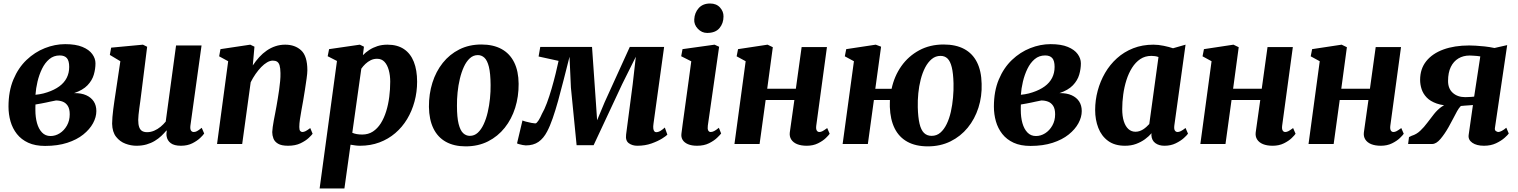

<svg xmlns="http://www.w3.org/2000/svg" viewBox="-20 -822 8668 1096"><path d="M237.5 11Q181 11 141.2 -7.2Q101.5 -25.5 76.5 -57.2Q51.5 -89 40 -129.2Q28.5 -169.5 28.5 -213.5Q28.5 -301.5 56.5 -368.2Q84.5 -435 131.5 -479.8Q178.5 -524.5 236 -547.2Q293.5 -570 352 -570Q412.5 -570 450.5 -554.2Q488.5 -538.5 506.8 -513.2Q525 -488 525 -460.5Q525 -428.5 515.5 -395.8Q506 -363 479.5 -335.2Q453 -307.5 403 -290.5Q444.5 -291 472.5 -278.2Q500.5 -265.5 515.2 -242.8Q530 -220 530 -188Q530 -153.5 511 -118.5Q492 -83.5 455.2 -54Q418.5 -24.5 363.8 -6.8Q309 11 237.5 11ZM268.5 -45.5Q296 -45.5 321 -61.2Q346 -77 362 -105.2Q378 -133.5 378 -169.5Q378 -200.5 366.8 -217.8Q355.5 -235 337.8 -241.8Q320 -248.5 299.5 -248.5Q292 -247 283.2 -245.2Q274.5 -243.5 264.8 -241.5Q255 -239.5 244.5 -237Q229.5 -234 214.2 -231Q199 -228 182.5 -225.5Q182 -217.5 182 -209.2Q182 -201 182 -193Q182 -153 191.2 -119.5Q200.5 -86 219.8 -65.8Q239 -45.5 268.5 -45.5ZM182.5 -281Q194.5 -282 205.5 -284Q216.5 -286 227.5 -288.5Q238.5 -291 249.5 -295Q290.5 -308.5 318.5 -329Q346.5 -349.5 360.8 -377.5Q375 -405.5 375 -440Q375 -475 361.8 -490.2Q348.5 -505.5 321 -505.5Q286.5 -505.5 261.5 -484.5Q236.5 -463.5 220 -429.5Q203.5 -395.5 194.2 -356.5Q185 -317.5 182.5 -281Z M758.5 10Q727.5 10 696 -1.8Q664.5 -13.5 642.8 -41Q621 -68.5 620 -116Q620 -133.5 621.8 -154.2Q623.5 -175 626.5 -198.2Q629.5 -221.5 633 -245.5Q636.5 -269.5 640 -292L667 -472.5L607 -508.5L614.5 -550L796 -567L820 -555L786.5 -288.5Q784 -267 781 -245.2Q778 -223.5 775.2 -203.5Q772.5 -183.5 770.8 -166.5Q769 -149.5 769 -137.5Q769 -112 774.5 -96.5Q780 -81 791.2 -74.2Q802.5 -67.5 819.5 -67.5Q840.5 -67.5 860.2 -76Q880 -84.5 896.8 -98.5Q913.5 -112.5 926 -128L985 -562.5H1130.5L1067 -105.5Q1064.5 -86 1070 -77.2Q1075.5 -68.5 1086 -68.5Q1095 -68.5 1104.2 -73.2Q1113.5 -78 1131.5 -92.5L1145.5 -60Q1140.5 -51.5 1123 -34.8Q1105.5 -18 1077.8 -4Q1050 10 1013 10Q974.5 10 954.8 -4.8Q935 -19.5 931 -44.5Q930.5 -47 930.2 -50.8Q930 -54.5 930.2 -58.8Q930.5 -63 931 -67.5Q931.5 -72 932 -76L930 -77Q917 -61.5 900.8 -46Q884.5 -30.5 863.5 -17.8Q842.5 -5 816.5 2.5Q790.5 10 758.5 10Z M1423 -448.5Q1440 -474 1459.8 -495.8Q1479.5 -517.5 1502.8 -533.5Q1526 -549.5 1552.2 -558.2Q1578.5 -567 1608 -567Q1664 -567 1699.2 -534.5Q1734.5 -502 1734.5 -420.5Q1734.5 -404.5 1730.2 -373.5Q1726 -342.5 1720.5 -308.2Q1715 -274 1710.5 -247Q1706 -222 1701 -194.5Q1696 -167 1692.2 -141.5Q1688.5 -116 1688.5 -97Q1688.5 -79.5 1694 -74Q1699.5 -68.5 1706 -68.5Q1714.5 -68.5 1724.5 -73.5Q1734.5 -78.5 1751 -91L1764.5 -58.5Q1759.5 -51 1742 -34.5Q1724.5 -18 1695.2 -4Q1666 10 1624.5 10Q1586.5 10 1567 -1.8Q1547.5 -13.5 1540.8 -31.5Q1534 -49.5 1534 -68Q1534.5 -80 1536.8 -97Q1539 -114 1542.8 -134Q1546.5 -154 1550.8 -175.5Q1555 -197 1558.5 -217Q1562 -237.5 1566 -261.2Q1570 -285 1573.5 -310Q1577 -335 1579.2 -359.2Q1581.5 -383.5 1581 -405Q1580.5 -433.5 1576 -448.5Q1571.5 -463.5 1562 -469.8Q1552.5 -476 1537.5 -476Q1521.5 -476 1504.5 -466Q1487.5 -456 1471 -439Q1454.5 -422 1439 -399.8Q1423.5 -377.5 1411 -352.5L1362.5 0H1219L1282.5 -472.5L1231 -500.5L1238.5 -541.5L1408.5 -567L1432.5 -555.5Z M1804.5 254 1903.5 -474 1850.5 -501 1858.5 -541.5 2034 -567 2057.5 -555.5 2051.5 -507Q2067 -523 2088 -536.8Q2109 -550.5 2134.8 -558.8Q2160.5 -567 2192 -567Q2248 -567 2285.8 -541.8Q2323.5 -516.5 2342.2 -469.2Q2361 -422 2361 -355.5Q2361 -297 2346.2 -242.5Q2331.5 -188 2303.8 -142Q2276 -96 2236.2 -62Q2196.5 -28 2145.8 -9Q2095 10 2035 10Q2022.5 10 2008.5 8.2Q1994.5 6.5 1981 4L1946 254ZM1991 -64Q2002.5 -59 2016.5 -56.5Q2030.5 -54 2048 -54Q2082.5 -54 2108.8 -71.2Q2135 -88.5 2153.8 -118.2Q2172.5 -148 2184.5 -186.8Q2196.5 -225.5 2202 -268.8Q2207.5 -312 2207.5 -355.5Q2207.5 -392 2199.2 -421.8Q2191 -451.5 2174.8 -469Q2158.5 -486.5 2132.5 -486.5Q2112.5 -486.5 2096 -478.2Q2079.5 -470 2066 -457.2Q2052.5 -444.5 2042.5 -430Z M2728 -568Q2795.5 -568 2842.8 -542.2Q2890 -516.5 2915 -466.2Q2940 -416 2940.5 -343.5Q2941 -271 2920.8 -206.5Q2900.5 -142 2861.2 -92.8Q2822 -43.5 2765.8 -15Q2709.5 13.5 2638 13.5Q2572 13.5 2525.2 -12.5Q2478.5 -38.5 2454 -89Q2429.5 -139.5 2428.5 -212Q2428 -285 2448.2 -349.5Q2468.5 -414 2507.5 -463Q2546.5 -512 2602.2 -540Q2658 -568 2728 -568ZM2708 -507.5Q2681.5 -507.5 2661.8 -489.2Q2642 -471 2628 -440.5Q2614 -410 2605 -372.2Q2596 -334.5 2592 -294.5Q2588 -254.5 2588.5 -218Q2588.5 -152 2598 -114.5Q2607.5 -77 2624 -61.8Q2640.5 -46.5 2662 -46.5Q2688 -46.5 2707.5 -64.5Q2727 -82.5 2741.2 -113.2Q2755.5 -144 2764.2 -182Q2773 -220 2777 -260Q2781 -300 2780.5 -337Q2780 -403.5 2770.8 -440.5Q2761.5 -477.5 2745.2 -492.5Q2729 -507.5 2708 -507.5Z M3618 10Q3589.5 10 3569.5 -4.5Q3549.5 -19 3554 -54L3591.5 -340L3609.5 -498L3531.5 -341.5L3368.5 7H3271.5L3239 -321.5L3231 -498Q3213.5 -430 3197.5 -366.2Q3181.5 -302.5 3166 -247Q3150.5 -191.5 3135 -146.8Q3119.5 -102 3103 -71Q3083 -32.5 3054 -12.2Q3025 8 2981.5 8Q2975 8 2963.8 5.8Q2952.5 3.5 2942.5 0.8Q2932.5 -2 2931.5 -4L2962.5 -134.5Q2966.5 -132 2981.8 -127.8Q2997 -123.5 3013.2 -120.5Q3029.5 -117.5 3035.5 -117.5Q3040 -117.5 3044.8 -122.5Q3049.5 -127.5 3054.8 -135.5Q3060 -143.5 3064.8 -153.2Q3069.5 -163 3073.5 -172Q3087.5 -195.5 3101.8 -233.8Q3116 -272 3128.8 -316Q3141.5 -360 3151.8 -402Q3162 -444 3168.5 -474.5L3054.5 -499.5L3064 -554H3359.5L3381.5 -238.5L3388.5 -135.5L3431.5 -238.5L3575 -554H3771L3710.5 -117Q3708 -100 3709.2 -89Q3710.5 -78 3714.8 -72.8Q3719 -67.5 3725.5 -67.5Q3738.5 -67.5 3751.8 -76Q3765 -84.5 3775 -94L3789.5 -53.5Q3785 -47.5 3760.8 -32Q3736.5 -16.5 3699.5 -3.2Q3662.5 10 3618 10Z M3959 10Q3928 10 3907 1Q3886 -8 3876.5 -23.8Q3867 -39.5 3870 -60.5Q3872.5 -83 3877 -114.5Q3881.5 -146 3886.8 -185.2Q3892 -224.5 3898.5 -270.2Q3905 -316 3911.8 -366.8Q3918.5 -417.5 3926 -472L3868.5 -501L3876 -541.5L4059 -567L4085 -555L4020.5 -105Q4018 -87 4022.5 -77.8Q4027 -68.5 4037 -68.5Q4046 -68.5 4056.5 -73.8Q4067 -79 4083.5 -92.5L4096.5 -60Q4091 -52.5 4073.8 -35.8Q4056.5 -19 4027.8 -4.5Q3999 10 3959 10ZM4016.5 -634Q3986 -634 3963.5 -657.8Q3941 -681.5 3943 -711.5Q3945 -749.5 3968.5 -775.8Q3992 -802 4033.5 -802Q4069.5 -802 4090 -779.2Q4110.5 -756.5 4110 -728Q4110 -689 4087 -661.5Q4064 -634 4016.5 -634Z M4639.5 -105Q4637 -86 4642.2 -77.2Q4647.5 -68.5 4657 -68.5Q4665.5 -68.5 4674.5 -73Q4683.5 -77.5 4702 -91L4716 -58.5Q4711 -50.5 4694 -34Q4677 -17.5 4649.2 -3.8Q4621.5 10 4585 10Q4553 10 4530.2 0.8Q4507.5 -8.5 4496.5 -26Q4485.5 -43.5 4488.5 -66.5L4514.5 -251H4350.5L4316 0H4172.5L4236.5 -472.5L4185 -500.5L4193 -541.5L4361.5 -567L4391.5 -552.5L4359.5 -315.5H4523L4556 -553.5H4700.5Z M4976.5 -315H5069.5Q5085 -387.5 5125.2 -444.5Q5165.5 -501.5 5227 -534.8Q5288.5 -568 5366.5 -568Q5436 -568 5483.8 -542.5Q5531.5 -517 5556.8 -467Q5582 -417 5583.5 -344Q5586 -272 5565.2 -207.2Q5544.5 -142.5 5504 -93Q5463.5 -43.5 5405.8 -15Q5348 13.5 5276.5 13.5Q5207 13.5 5159.5 -12.8Q5112 -39 5087 -89.2Q5062 -139.5 5059.5 -212Q5059.5 -221.5 5059.5 -231.5Q5059.5 -241.5 5060 -251H4968.5L4934 0H4790L4854.5 -472.5L4802.5 -500.5L4810.5 -541.5L4979 -567L5009.5 -555.5ZM5349 -503Q5320.5 -503 5298.8 -485Q5277 -467 5261.2 -436.8Q5245.5 -406.5 5235.8 -368.5Q5226 -330.5 5222 -289.5Q5218 -248.5 5219 -209.5Q5220.5 -152.5 5229 -116.2Q5237.5 -80 5254.5 -63.2Q5271.5 -46.5 5298 -46.5Q5327 -46.5 5348 -64.8Q5369 -83 5384 -114Q5399 -145 5407.8 -184Q5416.5 -223 5420.2 -265Q5424 -307 5423 -346.5Q5421.5 -404 5413 -438.2Q5404.5 -472.5 5388.8 -487.8Q5373 -503 5349 -503Z M5862.5 11Q5806 11 5766.2 -7.2Q5726.5 -25.5 5701.5 -57.2Q5676.5 -89 5665 -129.2Q5653.5 -169.5 5653.5 -213.5Q5653.5 -301.5 5681.5 -368.2Q5709.5 -435 5756.5 -479.8Q5803.5 -524.5 5861 -547.2Q5918.5 -570 5977 -570Q6037.5 -570 6075.5 -554.2Q6113.5 -538.5 6131.8 -513.2Q6150 -488 6150 -460.5Q6150 -428.5 6140.5 -395.8Q6131 -363 6104.5 -335.2Q6078 -307.5 6028 -290.5Q6069.5 -291 6097.5 -278.2Q6125.5 -265.5 6140.2 -242.8Q6155 -220 6155 -188Q6155 -153.5 6136 -118.5Q6117 -83.5 6080.2 -54Q6043.5 -24.5 5988.8 -6.8Q5934 11 5862.5 11ZM5893.5 -45.5Q5921 -45.5 5946 -61.2Q5971 -77 5987 -105.2Q6003 -133.5 6003 -169.5Q6003 -200.5 5991.8 -217.8Q5980.5 -235 5962.8 -241.8Q5945 -248.5 5924.5 -248.5Q5917 -247 5908.2 -245.2Q5899.5 -243.5 5889.8 -241.5Q5880 -239.5 5869.5 -237Q5854.5 -234 5839.2 -231Q5824 -228 5807.5 -225.5Q5807 -217.5 5807 -209.2Q5807 -201 5807 -193Q5807 -153 5816.2 -119.5Q5825.5 -86 5844.8 -65.8Q5864 -45.5 5893.5 -45.5ZM5807.5 -281Q5819.5 -282 5830.5 -284Q5841.5 -286 5852.5 -288.5Q5863.5 -291 5874.5 -295Q5915.5 -308.5 5943.5 -329Q5971.5 -349.5 5985.8 -377.5Q6000 -405.5 6000 -440Q6000 -475 5986.8 -490.2Q5973.5 -505.5 5946 -505.5Q5911.5 -505.5 5886.5 -484.5Q5861.5 -463.5 5845 -429.5Q5828.5 -395.5 5819.2 -356.5Q5810 -317.5 5807.5 -281Z M6683.5 -106Q6681 -85.5 6686.5 -77Q6692 -68.5 6702.5 -68.5Q6710 -68.5 6720.5 -73.5Q6731 -78.5 6747.5 -91.5L6761.5 -59Q6756 -50.5 6737.8 -34Q6719.5 -17.5 6691.2 -3.8Q6663 10 6627 10Q6596 10 6575.2 -5Q6554.5 -20 6552.5 -50L6553.5 -61.5Q6538 -43.5 6515.8 -27.2Q6493.5 -11 6465.2 -0.5Q6437 10 6402 10Q6343 10 6305.2 -17.8Q6267.5 -45.5 6249.5 -92Q6231.5 -138.5 6231.5 -194Q6231.5 -250 6246 -304Q6260.5 -358 6288 -405.5Q6315.5 -453 6356 -489.5Q6396.5 -526 6448.8 -546.5Q6501 -567 6564 -567Q6592 -567 6623.2 -560.5Q6654.5 -554 6676 -546.5L6747.5 -567ZM6593 -496.5Q6583.5 -500 6573.2 -501.5Q6563 -503 6552.5 -503Q6516.5 -503 6489.2 -484.8Q6462 -466.5 6442.2 -435.2Q6422.5 -404 6410 -364.5Q6397.5 -325 6391.8 -282.5Q6386 -240 6386 -199.5Q6386 -158.5 6395.2 -129.5Q6404.5 -100.5 6421.5 -85.2Q6438.5 -70 6461.5 -70Q6473.5 -70 6484.2 -73.5Q6495 -77 6505 -83.2Q6515 -89.5 6523.8 -97.5Q6532.5 -105.5 6540.5 -114Z M7299 -105Q7296.5 -86 7301.8 -77.2Q7307 -68.5 7316.5 -68.5Q7325 -68.5 7334 -73Q7343 -77.5 7361.5 -91L7375.5 -58.5Q7370.5 -50.5 7353.5 -34Q7336.5 -17.5 7308.8 -3.8Q7281 10 7244.5 10Q7212.5 10 7189.8 0.8Q7167 -8.5 7156 -26Q7145 -43.5 7148 -66.5L7174 -251H7010L6975.5 0H6832L6896 -472.5L6844.5 -500.5L6852.5 -541.5L7021 -567L7051 -552.5L7019 -315.5H7182.5L7215.5 -553.5H7360Z M7916.5 -105Q7914 -86 7919.2 -77.2Q7924.5 -68.5 7934 -68.5Q7942.5 -68.5 7951.5 -73Q7960.5 -77.5 7979 -91L7993 -58.5Q7988 -50.5 7971 -34Q7954 -17.5 7926.2 -3.8Q7898.5 10 7862 10Q7830 10 7807.2 0.8Q7784.5 -8.5 7773.5 -26Q7762.5 -43.5 7765.5 -66.5L7791.5 -251H7627.5L7593 0H7449.5L7513.5 -472.5L7462 -500.5L7470 -541.5L7638.5 -567L7668.5 -552.5L7636.5 -315.5H7800L7833 -553.5H7977.5Z M8578.5 -93 8592.5 -60Q8588 -52.5 8569 -35.5Q8550 -18.5 8520 -4.2Q8490 10 8451 10Q8409 10 8384.5 -7Q8360 -24 8363.5 -51L8388 -222.5Q8379.5 -221.5 8366.5 -220.8Q8353.5 -220 8340.8 -219Q8328 -218 8319 -217Q8308 -206 8297.8 -187.8Q8287.5 -169.5 8275.8 -146.2Q8264 -123 8249 -96.5Q8227 -57.5 8202.8 -28.8Q8178.5 0 8155 0H8018L8023 -39.5L8038.5 -47Q8065.5 -55 8087.2 -75.5Q8109 -96 8127.8 -121.5Q8146.5 -147 8166 -171.2Q8185.5 -195.5 8208.2 -212Q8231 -228.5 8261 -230.5L8275 -218Q8218 -218 8181.2 -231Q8144.5 -244 8124 -265.5Q8103.5 -287 8095 -313.2Q8086.5 -339.5 8086.5 -366Q8086.5 -429 8121.5 -472.8Q8156.5 -516.5 8219.5 -539.5Q8282.5 -562.5 8367 -562.5Q8381.5 -562.5 8404.2 -561.2Q8427 -560 8454.8 -557Q8482.5 -554 8511 -548L8583.5 -564.5L8513.5 -91.5Q8511.5 -78.5 8519.5 -73.5Q8527.5 -68.5 8533 -68.5Q8540.5 -68.5 8553 -75Q8565.5 -81.5 8578.5 -93ZM8395 -270.5 8430 -500Q8424 -501.5 8412.2 -502.5Q8400.5 -503.5 8388.2 -504.2Q8376 -505 8369 -505Q8333 -505 8305.2 -488.5Q8277.5 -472 8261.8 -440Q8246 -408 8246 -359.5Q8246 -316 8273.2 -291.8Q8300.5 -267.5 8343.5 -267.5Q8349.5 -267.5 8359.8 -268Q8370 -268.5 8380.2 -269Q8390.5 -269.5 8395 -270.5Z"/></svg>

Font: Merriweather 20pt ExtraBold
Style: Italic
Weight: 800
Italic angle: -7.8°
Version: Version 2.101